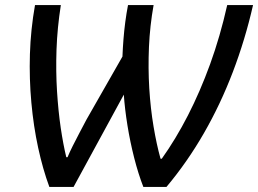

<svg xmlns="http://www.w3.org/2000/svg" viewBox="-20 -734 1019 758"><path d="M174.8 3.9Q148.9 -66.4 130.6 -150.9Q112.3 -235.4 103.8 -328.9Q95.2 -422.4 98.1 -520Q101.1 -617.7 118.2 -713.9H220.2Q206.1 -624 203.1 -538.1Q200.2 -452.1 205.1 -374Q210 -295.9 219.7 -229.7Q229.5 -163.6 241.7 -113.3H246.6Q254.9 -133.3 267.1 -157.7Q279.3 -182.1 293.5 -209Q307.6 -235.8 321.3 -261.7L463.4 -510.7Q464.8 -545.4 467.5 -579.6Q470.2 -613.8 474.6 -647.2Q479 -680.7 485.4 -713.9H586.4Q571.8 -632.3 568.1 -548.8Q564.5 -465.3 569.3 -385.5Q574.2 -305.7 586.2 -234.6Q598.1 -163.6 613.8 -107.4H618.7Q673.8 -184.6 721.9 -278.3Q770 -372.1 809.6 -481Q849.1 -589.8 877 -713.9H979Q947.8 -577.1 899.2 -449.7Q850.6 -322.3 784.9 -208Q719.2 -93.8 637.2 3.9H545.9Q525.9 -47.4 509.8 -110.6Q493.7 -173.8 483.2 -238.8Q472.7 -303.7 468.8 -360.4L270.5 3.9Z"/></svg>

Font: Open Sans Medium
Style: Italic
Weight: 500
Italic angle: -12°
Designer: Monotype Design Team
Foundry: Monotype Imaging Inc.
Version: Version 3.000